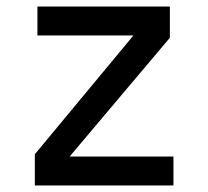

<svg xmlns="http://www.w3.org/2000/svg" viewBox="-20 -570 640 590"><path d="M87 0H513V-89H194L502 -454V-550H95V-461H390L87 -96Z"/></svg>

Font: JetBrains Mono Medium
Style: Regular
Weight: 436
Monospace: yes
Designer: Philipp Nurullin, Konstantin Bulenkov
Foundry: JetBrains
Version: Version 2.305